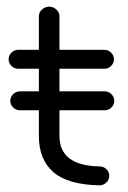

<svg xmlns="http://www.w3.org/2000/svg" viewBox="-20 -547 386 578"><path d="M295 -215H159V-138Q159 -48 280 -46Q292 -46 300.5 -37.5Q309 -29 309 -18Q309 -6 300 2.5Q291 11 280 11Q184 9 140.5 -29Q97 -67 97 -138V-215H40Q28 -215 19.5 -223.5Q11 -232 11 -243Q11 -255 19.5 -263.5Q28 -272 40 -272H97V-340H35Q23 -340 14.5 -348.5Q6 -357 6 -368Q6 -380 14.5 -388.5Q23 -397 35 -397H97V-498Q97 -510 106.5 -518.5Q116 -527 128 -527Q140 -527 149.5 -518.5Q159 -510 159 -498V-397H294Q306 -397 314.5 -388.5Q323 -380 323 -368Q323 -357 314.5 -348.5Q306 -340 294 -340H159V-272H295Q307 -272 315.5 -263.5Q324 -255 324 -243Q324 -232 315.5 -223.5Q307 -215 295 -215Z"/></svg>

Font: Hoogli Medium
Style: Regular
Weight: 500
Designer: Anand Singh Naorem
Foundry: Brand New Type
Version: Version 1.00 b007